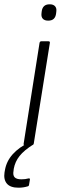

<svg xmlns="http://www.w3.org/2000/svg" viewBox="-60 -675 285 893"><path d="M56 0Q48 0 50 -7L124 -476Q126 -483 132 -483H165Q173 -483 172 -476L97 -7Q95 0 89 0ZM164 -579Q147 -579 139 -588Q131 -597 133 -613L134 -622Q136 -638 145 -646.5Q154 -655 171 -655Q188 -655 196 -646Q204 -637 202 -622L201 -613Q199 -596 190 -587.5Q181 -579 164 -579ZM26 198Q-12 198 -28 179Q-44 160 -39 127L-37 116Q-30 75 -1 42.5Q28 10 78 -14L95 -3Q52 24 31 50.5Q10 77 4 110L3 119Q-1 140 8 149.5Q17 159 39 159Q49 159 57 158Q65 157 72 155Q76 154 78 155.5Q80 157 79 161L75 185Q74 191 68 192Q58 195 47.5 196.5Q37 198 26 198Z"/></svg>

Font: Sofia Sans Semi Condensed Light
Style: Italic
Weight: 300
Italic angle: -9°
Version: Version 4.100